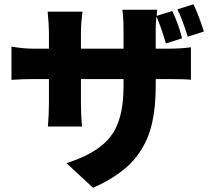

<svg xmlns="http://www.w3.org/2000/svg" viewBox="-20 -803 996 906"><path d="M142 -430Q85.6 -430 34.1 -426.1V-583.1Q90.2 -573.2 142 -573.2H210.9V-652Q210.9 -682.5 204.9 -747.9H369Q361.9 -690.3 361.9 -650.9V-573.2H562.9V-663Q562.9 -721.9 557.2 -757.1H721.9L719.1 -728L793 -751.1Q824.6 -683.2 839.1 -622.2L763.1 -598Q760.3 -606.9 753.6 -628.4Q746.8 -649.9 742.5 -662.5Q738.3 -675.1 731.5 -693Q724.8 -710.9 718 -725.1Q714.8 -696.4 714.8 -663V-573.2H766Q836.3 -573.2 881 -579.9V-426.8Q851.9 -430 767 -430H714.8V-399.9Q714.8 -349.4 710.9 -307Q707 -264.6 697.8 -223.2Q688.6 -181.8 673.3 -147Q658 -112.2 635.3 -79.2Q612.6 -46.2 581.9 -18.3Q551.1 9.6 510.3 35.3Q469.5 61.1 419 83.1L294 -33Q353.7 -52.9 396 -74.8Q438.2 -96.6 471.2 -126.1Q504.3 -155.5 523.8 -193.5Q543.3 -231.5 553.1 -281.2Q562.9 -331 562.9 -396V-430H361.9V-315Q361.9 -262.4 366.8 -206H206Q210.9 -262.4 210.9 -315V-430ZM866.1 -630Q837.7 -718.8 817.1 -758.9L893.1 -783Q919.7 -725.5 942.1 -654.1Z"/></svg>

Font: Karasuma Gothic
Style: Black
Weight: 900
Designer: Rasmus Andersson / Ryoko Nishizuka
Foundry: Genbu
Version: Version 1.00